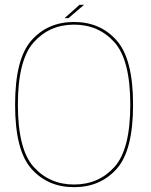

<svg xmlns="http://www.w3.org/2000/svg" viewBox="-20 -771 627 795"><path d="M286.5 4Q395.5 4 463.2 -72Q531 -148 531 -337.5Q531 -526.5 463.2 -603.2Q395.5 -680 286.5 -680Q177.5 -680 110 -603.5Q42.5 -527 42.5 -337.5Q42.5 -148 110.2 -72Q178 4 286.5 4ZM286.5 -7Q185 -7 119.5 -79.8Q54 -152.5 54 -337.5Q54 -522.5 119.5 -595.8Q185 -669 286.5 -669Q388.5 -669 454 -595.8Q519.5 -522.5 519.5 -337.5Q519.5 -152.5 454 -79.8Q388.5 -7 286.5 -7ZM247.5 -696H263.5L328 -751H309Z"/></svg>

Font: Anybody UltraCondensed Thin Thin
Style: Regular
Weight: 250
Version: Version 1.111